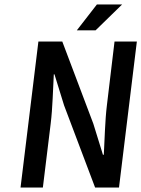

<svg xmlns="http://www.w3.org/2000/svg" viewBox="-20 -840 633 860"><path d="M72 0H172L207 -286C216 -359 217 -438 221 -507H224L267 -368L406 0H513L593 -654H493L459 -370C450 -297 449 -214 445 -147H441L398 -286L259 -654H152ZM527 -820H414L324 -704H408Z"/></svg>

Font: Falling Sky
Style: CondObl
Weight: 400
Designer: Paul D. Hunt
Foundry: Adobe Systems Incorporated
Version: Version 1.02